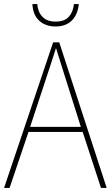

<svg xmlns="http://www.w3.org/2000/svg" viewBox="-20 -923 544 943"><path d="M476 0 386 -275H120L27 0H0L241 -715H271L504 0ZM282 -601Q276 -621 269.5 -641Q263 -661 255 -687Q248 -665 241 -643.5Q234 -622 227 -600L128 -300H377ZM367 -903Q362 -851 332.5 -822Q303 -793 253 -793Q204 -793 173 -821Q142 -849 139 -903H163Q166 -864 188.5 -840.5Q211 -817 253 -817Q297 -817 318 -840.5Q339 -864 343 -903Z"/></svg>

Font: Noto Sans Telugu SemiCondensed Thin
Style: Regular
Weight: 100
Width: 4
Designer: Jelle Bosma - Monotype Design Team
Foundry: Monotype Imaging Inc.
Version: Version 2.005; ttfautohint (v1.8.4.7-5d5b)